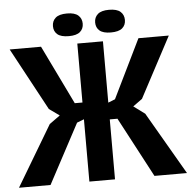

<svg xmlns="http://www.w3.org/2000/svg" viewBox="-64 -913 967 970"><g transform="rotate(-5 419.0 -428.0)"><path d="M0 0ZM350 -700H480V-389L515 -403L660 -700H814L651 -393L604 -359L661 -317L845 0H680L519 -304H480V0H350V-316L314 -302L153 0H-7L176 -307L230 -346L178 -383L7 -700H166L311 -401H350ZM235 -798Q235 -824 253 -840Q271 -856 311 -856Q350 -856 368 -840Q386 -824 386 -798Q386 -772 368 -756.5Q350 -741 311 -741Q271 -741 253 -756.5Q235 -772 235 -798ZM449 -798Q449 -824 467 -840Q485 -856 524 -856Q564 -856 582 -840Q600 -824 600 -798Q600 -772 582 -756.5Q564 -741 524 -741Q485 -741 467 -756.5Q449 -772 449 -798Z"/></g></svg>

Font: PT Sans
Style: Bold
Weight: 700
Version: Version 2.003W OFL; ttfautohint (v1.6)